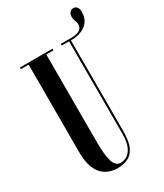

<svg xmlns="http://www.w3.org/2000/svg" viewBox="-208 -911 857 1004"><g transform="rotate(-30 220.0 -409.0)"><path d="M193.5 12Q173.5 12 150.8 5.5Q128 -1 107.5 -19.2Q87 -37.5 74 -72Q61 -106.5 61 -162.5V-690H14V-700H210.5V-690H167.5V-159Q167.5 -84 179.5 -44.2Q191.5 -4.5 224 -4.5Q238.5 -4.5 257.5 -14Q276.5 -23.5 290.8 -51.8Q305 -80 305 -135.5V-690H261V-700H325.5Q356 -700 373.8 -710Q391.5 -720 391.5 -745Q391.5 -756 386 -767Q380.5 -778 380.5 -792Q380.5 -808.5 388.5 -819Q396.5 -829.5 410.5 -829.5Q424 -829.5 432 -819.2Q440 -809 440 -792Q440 -754 422 -731.8Q404 -709.5 377.8 -699.8Q351.5 -690 325.5 -690H316V-143.5Q316 -77.5 299 -44.2Q282 -11 254 0.5Q226 12 193.5 12Z"/></g></svg>

Font: Imbue 100pt SemiBold
Style: Regular
Weight: 600
Designer: Tyler Finck
Foundry: Etcetera Type Company
Version: Version 1.102; ttfautohint (v1.8.3)